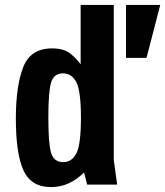

<svg xmlns="http://www.w3.org/2000/svg" viewBox="-20 -750 671 780"><path d="M307.6 -730V-488.6Q292.4 -510.8 266.1 -532.1Q239.8 -553.4 191.4 -553.4Q104.2 -553.4 74.3 -477.1Q44.4 -400.8 44.4 -268Q44.4 -125 75.5 -57.5Q106.6 10 186.8 10Q226.4 10 259.8 -5.6Q293.2 -21.2 321.6 -49.4L334 0H456L442.2 -99.6V-730ZM308.8 -271.2Q308.8 -163 290.4 -127.2Q272 -91.4 236.6 -91.4Q199 -91.4 187.7 -128.5Q176.4 -165.6 176.4 -272.4Q176.4 -378.6 187.7 -415.3Q199 -452 235.8 -452Q272 -452 290.4 -415.4Q308.8 -378.8 308.8 -271.2ZM492 -514.8H575.2L631 -730H492Z"/></svg>

Font: Secuela Light
Style: Regular
Weight: 300
Designer: Fernando Haro
Foundry: deFharo
Version: Version 1.708